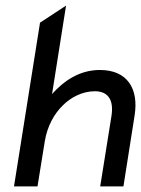

<svg xmlns="http://www.w3.org/2000/svg" viewBox="-20 -666 504 686"><path d="M30 0H114L140 -161C149 -216 174 -260 205 -290C232 -317 273 -340 319 -340C370 -340 387 -304 378 -250L338 0H421L461 -254C476 -349 435 -416 337 -416C264 -416 208 -377 166 -330L216 -646L123 -585Z"/></svg>

Font: Charger Pro
Style: BdObl
Weight: 700
Designer: Jasper
Foundry: Cannot Into Space Fonts
Version: Version 1.09